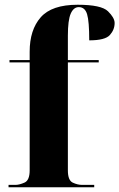

<svg xmlns="http://www.w3.org/2000/svg" viewBox="-20 -789 503 809"><path d="M16 0H377V-10H325Q307 -10 286.5 -19.5Q266 -29 266 -71V-526H396V-536H266V-639Q266 -704 278 -731.5Q290 -759 312 -759Q338 -759 347 -729Q356 -699 356 -619Q423 -619 443 -641.5Q463 -664 463 -692Q463 -714 435 -741.5Q407 -769 307 -769Q198 -769 151.5 -716Q105 -663 105 -571V-536H20V-526H105V-71Q105 -29 83 -19.5Q61 -10 46 -10H16Z"/></svg>

Font: Noto Serif Display SemiCondensed Extra
Style: Regular
Weight: 800
Width: 4
Designer: Monotype Design Team
Foundry: Monotype Imaging Inc.
Version: Version 1.900